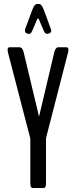

<svg xmlns="http://www.w3.org/2000/svg" viewBox="-20 -938 378 958"><path d="M125.5 -769Q121.1 -769 115.2 -770.8Q109.4 -772.5 109.4 -774.9Q104.5 -775.4 104.5 -784.2Q104.5 -790 106 -794.4L138.7 -882.3Q150.9 -918 164.1 -918H175.3Q188.5 -918 201.2 -882.3L233.4 -794.4Q235.4 -787.6 235.4 -782.7Q235.4 -775.4 230 -774.9Q230 -772.5 224.1 -770.8Q218.3 -769 214.4 -769Q205.6 -769 198.7 -783.7L174.8 -839.8Q171.9 -846.7 169.4 -846.7Q167.5 -846.7 164.6 -839.8L140.6 -783.7Q133.8 -769 125.5 -769ZM143.1 0Q137.2 0 134.3 -5.4Q131.3 -10.7 131.3 -25.4V-246.6L20.5 -673.3Q18.1 -681.6 18.1 -689Q18.1 -702.1 26.9 -702.1H77.1Q91.8 -702.1 97.7 -678.7L174.8 -356L251 -678.2Q253.4 -689 258.8 -695.6Q264.2 -702.1 270 -702.1H312.5Q321.3 -702.1 321.3 -688Q321.3 -681.2 318.8 -673.3L209.5 -248.5V-25.4Q209.5 -10.7 206.5 -5.4Q203.6 0 197.8 0Z"/></svg>

Font: BenchNine
Style: Regular
Weight: 400
Designer: Vernon Adams
Foundry: Vernon Adams
Version: Version 1 ; ttfautohint (v0.92.18-e454-dirty) -l 8 -r 50 -G 